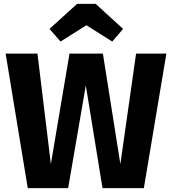

<svg xmlns="http://www.w3.org/2000/svg" viewBox="-20 -969 887 989"><path d="M292 -755 235 -820 377 -949H473L614 -820L558 -755L425 -839ZM837 -693 721 0H508L422 -529L331 0H123L9 -693H173L242 -124L338 -693H510L600 -124L681 -693Z"/></svg>

Font: FiraGO
Style: Bold
Weight: 700
Designer: bBox Type
Foundry: bBox Type GmbH
Version: Version 1.001;PS 001.001;hotconv 1.0.88;makeotf.lib2.5.64775